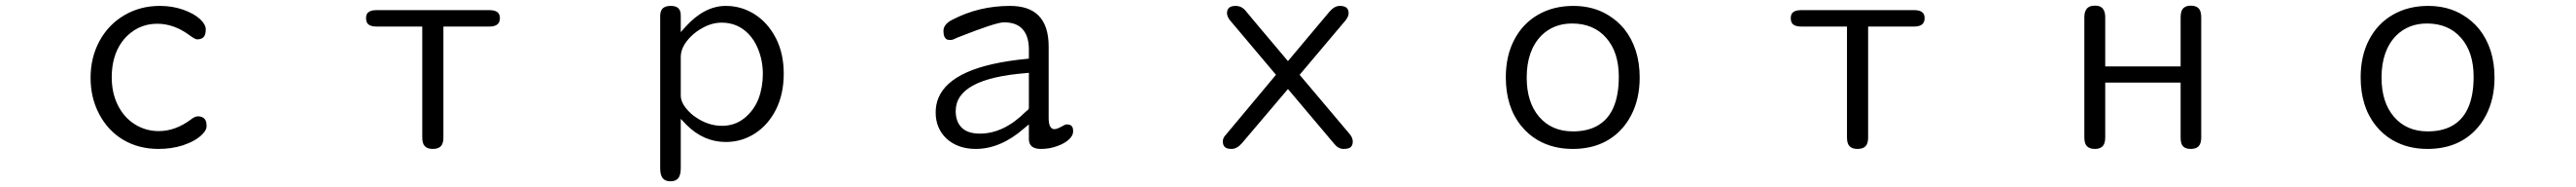

<svg xmlns="http://www.w3.org/2000/svg" viewBox="-20 -510 9040 655"><path d="M541 -489.3Q471.7 -489.3 416 -456.5Q360.4 -423.8 329.1 -366.2Q297.9 -308.6 297.9 -237.8Q297.9 -167 328.1 -110.4Q358.4 -52.7 412.1 -20.5Q466.8 11.7 536.1 11.7Q582 11.7 622.1 -1Q668 -16.6 690.4 -40Q705.1 -54.7 705.1 -68.4Q705.1 -91.8 691.4 -98.6Q684.6 -102.5 674.3 -102.5Q664.1 -102.5 650.4 -91.8Q595.7 -50.8 537.1 -50.8Q491.2 -50.8 453.1 -74.7Q415 -98.6 393.6 -141.6Q372.1 -184.6 372.1 -239.3Q372.1 -312.5 407.2 -362.3Q424.8 -386.7 450.2 -403.3Q486.3 -426.8 532.2 -426.8Q589.8 -426.8 643.6 -387.7Q664.1 -372.1 671.9 -372.1Q686.5 -372.1 694.3 -379.9Q702.1 -387.7 702.1 -407.2Q702.1 -424.8 681.2 -443.8Q660.2 -462.9 622.6 -476.1Q585 -489.3 541 -489.3Z M1536.1 -28.3V-417H1696.3Q1726.6 -417 1732.4 -434.6Q1734.4 -439.5 1734.4 -446.3Q1734.4 -459 1727.5 -465.8Q1718.8 -474.6 1696.3 -474.6H1301.8Q1275.4 -474.6 1267.6 -460.9Q1264.6 -455.1 1264.6 -447.3Q1264.6 -432.6 1271.5 -425.8Q1280.3 -417 1301.8 -417H1461.9V-28.3Q1461.9 -6.8 1471.2 2.4Q1480.5 11.7 1499 11.7Q1517.6 11.7 1526.9 2.4Q1536.1 -6.8 1536.1 -28.3Z M2527.3 -489.3Q2452.1 -489.3 2385.7 -416L2369.1 -397.5V-456.1Q2369.1 -472.7 2360.8 -481Q2352.5 -489.3 2334 -489.3Q2308.6 -489.3 2300.8 -473.6Q2296.9 -465.8 2296.9 -452.1V80.1Q2296.9 105.5 2307.6 116.2Q2316.4 125 2333 125Q2349.6 125 2358.4 116.2Q2369.1 105.5 2369.1 80.1V-93.8Q2387.7 -74.2 2388.7 -73.2Q2449.2 -12.7 2527.3 -12.7Q2583 -12.7 2629.4 -42.5Q2675.8 -72.3 2703.1 -126Q2730.5 -180.7 2730.5 -252Q2730.5 -322.3 2703.1 -376Q2674.8 -430.7 2628.4 -460Q2582 -489.3 2527.3 -489.3ZM2369.1 -175.8V-310.5Q2369.1 -346.7 2404.3 -381.8Q2421.9 -399.4 2445.3 -412.1Q2478.5 -430.7 2512.7 -430.7Q2567.4 -430.7 2605.5 -392.6Q2627.9 -370.1 2640.6 -337.9Q2657.2 -296.9 2657.2 -251Q2657.2 -204.1 2641.6 -163.1Q2625 -122.1 2591.8 -95.7Q2558.6 -69.3 2513.7 -69.3Q2464.8 -69.3 2419.9 -100.6Q2404.3 -111.3 2391.6 -126Q2369.1 -151.4 2369.1 -175.8Z M3680.7 -57.6Q3660.2 -57.6 3660.2 -96.7V-346.7Q3660.2 -420.9 3624 -456.1Q3590.8 -489.3 3524.4 -489.3Q3416 -489.3 3323.2 -441.4Q3291 -425.8 3291 -401.4Q3291 -377 3304.7 -371.1Q3309.6 -370.1 3316.9 -370.1Q3324.2 -370.1 3338.9 -377.9Q3474.6 -431.6 3502 -431.6Q3503.9 -431.6 3504.9 -431.6Q3544.9 -431.6 3566.4 -410.2Q3590.8 -385.7 3590.8 -336.9V-304.7L3582 -303.7Q3319.3 -278.3 3273.4 -167Q3263.7 -143.6 3263.7 -116.2Q3263.7 -60.5 3301.8 -24.4Q3341.8 11.7 3404.3 11.7Q3491.2 11.7 3574.2 -60.5L3590.8 -74.2V-24.4Q3590.8 -1 3607.4 6.8Q3617.2 11.7 3633.8 11.7Q3663.1 11.7 3689.5 2Q3717.8 -7.8 3733.4 -23.4Q3746.1 -36.1 3746.1 -49.8Q3746.1 -63.5 3740.7 -68.8Q3735.4 -74.2 3723.6 -74.2Q3717.8 -74.2 3705.1 -66.4Q3688.5 -57.6 3680.7 -57.6ZM3334 -121.1Q3334 -234.4 3580.1 -253.9L3590.8 -254.9V-132.8Q3590.8 -127.9 3587.4 -125Q3584 -122.1 3580.1 -119.1Q3502.9 -42 3418.9 -42Q3376 -42 3355 -63Q3334 -84 3334 -121.1Z M4282.2 -38.1Q4271.5 -27.3 4271.5 -14.6Q4271.5 -2 4278.3 4.9Q4285.2 11.7 4301.8 11.7Q4321.3 11.7 4338.9 -8.8L4500 -198.2L4660.2 -8.8Q4675.8 11.7 4694.8 11.7Q4713.9 11.7 4720.7 4.9Q4727.5 -2 4727.5 -14.2Q4727.5 -26.4 4717.8 -39.1L4541 -248L4702.1 -438.5Q4712.9 -452.1 4712.9 -463.9Q4712.9 -475.6 4706.1 -482.4Q4699.2 -489.3 4681.6 -489.3Q4663.1 -489.3 4645.5 -468.8L4500 -295.9Q4349.6 -473.6 4348.6 -475.6Q4335 -489.3 4317.4 -489.3Q4299.8 -489.3 4293 -482.4Q4286.1 -475.6 4286.1 -463.9Q4286.1 -452.1 4296.9 -438.5L4458 -248Z M5264.6 -239.3Q5264.6 -135.7 5318.4 -69.3Q5342.8 -39.1 5376 -19.5Q5429.7 11.7 5499 11.7Q5601.6 11.7 5665 -51.8Q5688.5 -75.2 5705.1 -107.4Q5734.4 -164.1 5734.4 -238.3Q5734.4 -340.8 5679.7 -409.2Q5656.2 -437.5 5624 -457Q5571.3 -489.3 5501.5 -489.3Q5431.6 -489.3 5377.9 -458.5Q5324.2 -427.7 5294.4 -371.1Q5264.6 -314.5 5264.6 -239.3ZM5497.1 -427.7Q5573.2 -427.7 5617.2 -377Q5661.1 -327.1 5661.1 -241.2Q5661.1 -108.4 5582 -67.4Q5547.9 -49.8 5500 -49.8Q5425.8 -49.8 5381.8 -100.6Q5337.9 -151.4 5337.9 -238.3Q5337.9 -333 5389.6 -385.7Q5432.6 -427.7 5497.1 -427.7Z M6536.1 -28.3V-417H6696.3Q6726.6 -417 6732.4 -434.6Q6734.4 -439.5 6734.4 -446.3Q6734.4 -459 6727.5 -465.8Q6718.8 -474.6 6696.3 -474.6H6301.8Q6275.4 -474.6 6267.6 -460.9Q6264.6 -455.1 6264.6 -447.3Q6264.6 -432.6 6271.5 -425.8Q6280.3 -417 6301.8 -417H6461.9V-28.3Q6461.9 -6.8 6471.2 2.4Q6480.5 11.7 6499 11.7Q6517.6 11.7 6526.9 2.4Q6536.1 -6.8 6536.1 -28.3Z M7632.8 -449.2V-277.3H7368.2V-449.2Q7368.2 -477.5 7351.6 -486.3Q7344.7 -490.2 7332 -490.2Q7307.6 -490.2 7299.8 -473.6Q7294.9 -464.8 7294.9 -449.2V-28.3Q7294.9 -6.8 7304.2 2.4Q7313.5 11.7 7332 11.7Q7349.6 11.7 7358.9 2.4Q7368.2 -6.8 7368.2 -28.3V-220.7H7632.8V-28.3Q7632.8 -5.9 7641.6 2.9Q7650.4 11.7 7668.5 11.7Q7686.5 11.7 7695.3 2.9Q7705.1 -6.8 7705.1 -28.3V-449.2Q7705.1 -471.7 7695.8 -481Q7686.5 -490.2 7668 -490.2Q7651.4 -490.2 7642.1 -481Q7632.8 -471.7 7632.8 -449.2Z M8264.6 -239.3Q8264.6 -135.7 8318.4 -69.3Q8342.8 -39.1 8376 -19.5Q8429.7 11.7 8499 11.7Q8601.6 11.7 8665 -51.8Q8688.5 -75.2 8705.1 -107.4Q8734.4 -164.1 8734.4 -238.3Q8734.4 -340.8 8679.7 -409.2Q8656.2 -437.5 8624 -457Q8571.3 -489.3 8501.5 -489.3Q8431.6 -489.3 8377.9 -458.5Q8324.2 -427.7 8294.4 -371.1Q8264.6 -314.5 8264.6 -239.3ZM8497.1 -427.7Q8573.2 -427.7 8617.2 -377Q8661.1 -327.1 8661.1 -241.2Q8661.1 -108.4 8582 -67.4Q8547.9 -49.8 8500 -49.8Q8425.8 -49.8 8381.8 -100.6Q8337.9 -151.4 8337.9 -238.3Q8337.9 -333 8389.6 -385.7Q8432.6 -427.7 8497.1 -427.7Z"/></svg>

Font: FakePearl
Style: ExtraLight
Weight: 300
Version: Version 1.2